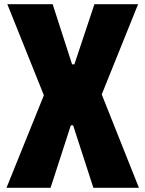

<svg xmlns="http://www.w3.org/2000/svg" viewBox="-20 -826 696 919"><path d="M11 73 190 -370 15 -806H232L325 -518H336L432 -806H641L467 -374L645 73H427L330 -226H319L222 73Z"/></svg>

Font: Farlight84_Sys_V01
Style: Bold
Weight: 700
Designer: Monotype Design Team, Nadine Chahine and Nizar Qandah
Foundry: Monotype Imaging Inc.
Version: Version 2.004;October 31, 2024;FontCreator 14.0.0.2814 64-bi